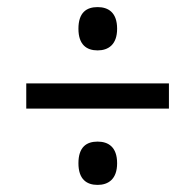

<svg xmlns="http://www.w3.org/2000/svg" viewBox="-20 -628 550 541"><path d="M255 -486C285 -486 310 -502 310 -547C310 -593 285 -608 255 -608C224 -608 201 -593 201 -547C201 -502 224 -486 255 -486ZM54 -322H456V-393H54ZM255 -107C285 -107 310 -123 310 -168C310 -214 285 -229 255 -229C224 -229 201 -214 201 -168C201 -123 224 -107 255 -107Z"/></svg>

Font: Noto Serif Bengali SemiCondensed Black
Style: Regular
Weight: 900
Width: 4
Designer: Juan Bruce, Universal Thirst, Indian Type Foundry and the Monotype Design Team.
Foundry: Monotype Imaging Inc.
Version: Version 2.003